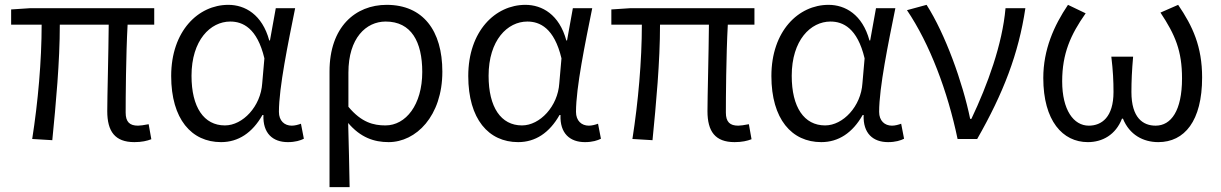

<svg xmlns="http://www.w3.org/2000/svg" viewBox="-20 -574 5043 793"><path d="M535 13C565 13 587 8 605 1L594 -61C573 -57 559 -55 550 -55C516 -55 499 -70 499 -109C499 -165 500 -345 507 -472H617V-540H102L26 -535V-472H152C152 -323 137 -153 113 0L196 5C211 -148 227 -317 227 -472H429C428 -350 423 -174 423 -115C423 -31 455 13 535 13Z M893 13C964 13 1022 -25 1064 -99H1068C1065 -23 1107 13 1169 13C1200 13 1221 6 1235 -1L1223 -63C1212 -59 1198 -55 1185 -55C1155 -55 1132 -75 1132 -112C1132 -213 1170 -396 1199 -540H1119L1095 -407H1092C1063 -514 992 -554 923 -554C799 -554 687 -446 687 -260C687 -82 771 13 893 13ZM909 -56C822 -56 771 -131 771 -261C771 -408 849 -485 931 -485C982 -485 1042 -459 1072 -333L1063 -230C1057 -135 983 -56 909 -56Z M1341 199H1424C1422 101 1421 33 1418 -66C1469 -6 1525 13 1585 13C1698 13 1807 -94 1807 -278C1807 -448 1727 -554 1577 -554C1448 -554 1341 -463 1341 -279ZM1572 -56C1523 -56 1473 -68 1419 -133V-274C1419 -417 1492 -485 1573 -485C1679 -485 1724 -401 1724 -277C1724 -141 1656 -56 1572 -56Z M2120 13C2191 13 2249 -25 2291 -99H2295C2292 -23 2334 13 2396 13C2427 13 2448 6 2462 -1L2450 -63C2439 -59 2425 -55 2412 -55C2382 -55 2359 -75 2359 -112C2359 -213 2397 -396 2426 -540H2346L2322 -407H2319C2290 -514 2219 -554 2150 -554C2026 -554 1914 -446 1914 -260C1914 -82 1998 13 2120 13ZM2136 -56C2049 -56 1998 -131 1998 -261C1998 -408 2076 -485 2158 -485C2209 -485 2269 -459 2299 -333L2290 -230C2284 -135 2210 -56 2136 -56Z M3014 13C3044 13 3066 8 3084 1L3073 -61C3052 -57 3038 -55 3029 -55C2995 -55 2978 -70 2978 -109C2978 -165 2979 -345 2986 -472H3096V-540H2581L2505 -535V-472H2631C2631 -323 2616 -153 2592 0L2675 5C2690 -148 2706 -317 2706 -472H2908C2907 -350 2902 -174 2902 -115C2902 -31 2934 13 3014 13Z M3372 13C3443 13 3501 -25 3543 -99H3547C3544 -23 3586 13 3648 13C3679 13 3700 6 3714 -1L3702 -63C3691 -59 3677 -55 3664 -55C3634 -55 3611 -75 3611 -112C3611 -213 3649 -396 3678 -540H3598L3574 -407H3571C3542 -514 3471 -554 3402 -554C3278 -554 3166 -446 3166 -260C3166 -82 3250 13 3372 13ZM3388 -56C3301 -56 3250 -131 3250 -261C3250 -408 3328 -485 3410 -485C3461 -485 3521 -459 3551 -333L3542 -230C3536 -135 3462 -56 3388 -56Z M3935 0H4016C4124 -189 4187 -352 4215 -540H4133C4120 -391 4059 -224 3992 -83H3987C3956 -234 3884 -434 3807 -554L3726 -532C3820 -393 3894 -197 3935 0Z M4473 13C4533 13 4588 -17 4614 -84H4618C4645 -17 4702 13 4764 13C4872 13 4945 -74 4945 -254C4945 -382 4906 -466 4846 -554L4773 -522C4834 -430 4862 -364 4862 -250C4862 -117 4817 -55 4753 -55C4701 -55 4653 -87 4653 -194C4653 -239 4655 -282 4660 -340H4570C4577 -282 4579 -239 4579 -194C4579 -90 4530 -55 4477 -55C4414 -55 4367 -120 4367 -238C4367 -353 4402 -431 4464 -519L4391 -554C4333 -468 4289 -369 4289 -252C4289 -75 4369 13 4473 13Z"/></svg>

Font: Noto Sans JP DemiLight
Style: Regular
Weight: 350
Designer: Ryoko NISHIZUKA 西塚涼子 (kana, bopomofo & ideographs); Paul D. Hunt (Latin, Greek & Cyrillic); Sandoll Communications 산돌커뮤니
Foundry: Adobe
Version: Version 2.004;hotconv 1.0.118;makeotfexe 2.5.65603